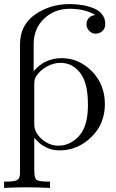

<svg xmlns="http://www.w3.org/2000/svg" viewBox="-20 -726 568 941"><path d="M0 164H6Q49 164 63 157Q77 150 78 125V-508Q78 -603 151.5 -654.5Q225 -706 321 -706Q352 -706 380.5 -701.5Q409 -697 436.5 -686.5Q464 -676 480 -656Q496 -636 496 -608Q496 -587 482 -574Q468 -561 449 -561Q431 -561 417.5 -574.5Q404 -588 404 -607Q404 -613 405 -618Q406 -623 408 -627Q410 -631 412.5 -634.5Q415 -638 418 -640.5Q421 -643 424 -645Q427 -647 430 -648Q433 -649 436 -650Q439 -651 441 -651.5Q443 -652 445 -652L447 -653Q395 -683 321 -683Q247 -683 196 -634.5Q145 -586 145 -509V-377Q199 -441 282 -441Q367 -441 430.5 -376.5Q494 -312 494 -216Q494 -118 427 -53.5Q360 11 272 11Q198 11 148 -51V109Q148 146 158.5 155Q169 164 218 164H225V195Q166 192 109 192H105Q58 192 0 195ZM148 -116Q148 -77 184.5 -44.5Q221 -12 267 -12Q300 -12 330 -29Q360 -46 379 -75Q411 -122 411 -212Q411 -315 377 -363Q338 -418 277 -418Q242 -418 209 -399.5Q176 -381 157 -352Q148 -338 148 -317Z"/></svg>

Font: CMU Serif
Style: Roman
Weight: 500
Version: Version 0.7.0